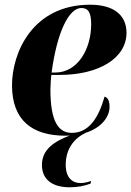

<svg xmlns="http://www.w3.org/2000/svg" viewBox="-20 -566 557 815"><path d="M257 10C264 10 271 10 277 9C213 33 158 67 158 134C158 196 202 229 276 229C308 229 341 223 365 213L366 202C350 208 338 211 321 211C287 211 259 188 259 134C259 66 294 22 343 -2C412 -24 445 -71 445 -112C445 -141 436 -152 424 -156C398 -65 357 -2 285 -2C228 -2 194 -50 194 -186C194 -197 196 -235 198 -248H234C398 -248 517 -318 517 -427C517 -503 461 -546 363 -546C118 -546 31 -342 31 -204C31 -56 116 10 257 10ZM214 -258H199C222 -429 272 -532 325 -532C354 -532 367 -514 367 -463C367 -358 310 -258 214 -258Z"/></svg>

Font: Noto Serif Display SemiCondensed ExtraBold
Style: Italic
Weight: 800
Width: 4
Italic angle: -12°
Designer: Monotype Design Team
Foundry: Monotype Imaging Inc.
Version: Version 2.009